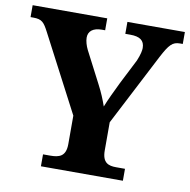

<svg xmlns="http://www.w3.org/2000/svg" viewBox="-80 -793 863 872"><g transform="rotate(10 351.5 -357.0)"><path d="M165 0H543V-55H502C467 -55 438 -64 438 -121V-251L609 -582C641 -643 656 -659 690 -659H703V-714H438V-659H461C505 -659 527 -644 527 -609C527 -599 524 -580 511 -549L453 -435C432 -392 412 -350 399 -317C388 -348 377 -376 357 -414L283 -557C274 -575 268 -596 268 -612C268 -641 289 -659 330 -659H345V-714H1V-659H14C54 -659 64 -646 85 -606L270 -252V-121C270 -64 240 -55 198 -55H165Z"/></g></svg>

Font: Noto Serif Hentaigana Bold
Style: Regular
Weight: 700
Designer: Kazuhiro Yamada
Foundry: nipponia
Version: Version 1.000